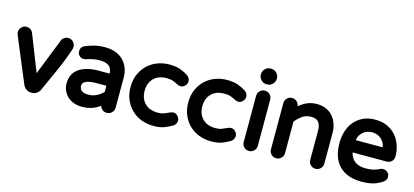

<svg xmlns="http://www.w3.org/2000/svg" viewBox="-63 -1216 3719 1723"><g transform="rotate(15 1796.5 -355.0)"><path d="M6 -469Q6 -496 25 -515.5Q44 -535 71 -535Q91 -535 107.5 -524Q124 -513 131 -496L265 -156L399 -496Q406 -513 422.5 -524Q439 -535 459 -535Q486 -535 505 -515.5Q524 -496 524 -469Q524 -461 522 -454Q520 -447 518 -440Q482 -332 436 -230.5Q390 -129 343 -24Q334 -4 314.5 10.5Q295 25 270 25H260Q235 25 215.5 10.5Q196 -4 187 -24L13 -440Q10 -447 8 -454Q6 -461 6 -469Z M548 -140Q548 -180 563 -213.5Q578 -247 609 -271Q640 -295 687 -308.5Q734 -322 798 -322H899Q896 -373 867.5 -393.5Q839 -414 785 -414Q745 -414 714.5 -407Q684 -400 658 -391Q649 -388 639 -388Q616 -388 599 -404Q582 -420 582 -446Q582 -486 620 -503V-502Q657 -518 700.5 -529Q744 -540 801 -540Q861 -540 904.5 -521.5Q948 -503 975.5 -472Q1003 -441 1016.5 -402.5Q1030 -364 1030 -323V-40Q1030 -13 1010.5 6Q991 25 964 25Q941 25 923.5 11.5Q906 -2 901 -24Q872 -1 830.5 14.5Q789 30 731 30Q694 30 661 18.5Q628 7 603 -15Q578 -37 563 -68.5Q548 -100 548 -140ZM765 -90Q805 -90 840.5 -108.5Q876 -127 899 -153V-209H810Q749 -209 714 -195.5Q679 -182 679 -150Q679 -126 697 -108Q715 -90 765 -90Z M1111 -255Q1111 -323 1134.5 -375.5Q1158 -428 1197.5 -465Q1237 -502 1289 -521Q1341 -540 1398 -540Q1461 -540 1503.5 -523.5Q1546 -507 1572 -489Q1585 -480 1593 -467Q1601 -454 1601 -437Q1601 -416 1584 -396.5Q1567 -377 1543 -377Q1527 -377 1512 -385Q1488 -398 1464.5 -406.5Q1441 -415 1406 -415Q1328 -415 1285 -371Q1242 -327 1242 -255Q1242 -183 1285 -139Q1328 -95 1406 -95Q1441 -95 1464 -104.5Q1487 -114 1512 -125Q1530 -133 1543 -133Q1567 -133 1584 -114Q1601 -95 1601 -73Q1601 -56 1593 -42.5Q1585 -29 1572 -21Q1545 -4 1503 13Q1461 30 1398 30Q1341 30 1289 11Q1237 -8 1197.5 -45Q1158 -82 1134.5 -135Q1111 -188 1111 -255Z M1647 -255Q1647 -323 1670.5 -375.5Q1694 -428 1733.5 -465Q1773 -502 1825 -521Q1877 -540 1934 -540Q1997 -540 2039.5 -523.5Q2082 -507 2108 -489Q2121 -480 2129 -467Q2137 -454 2137 -437Q2137 -416 2120 -396.5Q2103 -377 2079 -377Q2063 -377 2048 -385Q2024 -398 2000.5 -406.5Q1977 -415 1942 -415Q1864 -415 1821 -371Q1778 -327 1778 -255Q1778 -183 1821 -139Q1864 -95 1942 -95Q1977 -95 2000 -104.5Q2023 -114 2048 -125Q2066 -133 2079 -133Q2103 -133 2120 -114Q2137 -95 2137 -73Q2137 -56 2129 -42.5Q2121 -29 2108 -21Q2081 -4 2039 13Q1997 30 1934 30Q1877 30 1825 11Q1773 -8 1733.5 -45Q1694 -82 1670.5 -135Q1647 -188 1647 -255Z M2220 -469Q2220 -497 2239 -516Q2258 -535 2285 -535Q2313 -535 2332 -516Q2351 -497 2351 -469V-40Q2351 -13 2332 6Q2313 25 2285 25Q2258 25 2239 6Q2220 -13 2220 -40ZM2212 -665V-669Q2212 -698 2233 -719Q2254 -740 2283 -740H2289Q2318 -740 2339 -719Q2360 -698 2360 -669V-665Q2360 -636 2339 -615Q2318 -594 2289 -594H2283Q2254 -594 2233 -615Q2212 -636 2212 -665Z M2473 -40V-469Q2473 -497 2492 -516Q2511 -535 2538 -535Q2564 -535 2582.5 -518Q2601 -501 2604 -475Q2634 -502 2674.5 -521Q2715 -540 2770 -540Q2818 -540 2855 -523Q2892 -506 2917.5 -476.5Q2943 -447 2956 -407.5Q2969 -368 2969 -324V-40Q2969 -13 2949.5 6Q2930 25 2903 25Q2876 25 2857 6Q2838 -13 2838 -40V-314Q2838 -362 2817 -389Q2796 -416 2748 -416Q2700 -416 2665.5 -391.5Q2631 -367 2604 -333V-40Q2604 -13 2584.5 6Q2565 25 2538 25Q2511 25 2492 6Q2473 -13 2473 -40Z M3052 -255Q3052 -309 3067 -360.5Q3082 -412 3114 -452Q3146 -492 3195 -516Q3244 -540 3311 -540Q3374 -540 3422 -518Q3470 -496 3502.5 -458.5Q3535 -421 3552 -371.5Q3569 -322 3569 -268Q3569 -241 3551 -222Q3533 -203 3503 -203H3188Q3199 -152 3236 -123.5Q3273 -95 3339 -95Q3381 -95 3410 -102.5Q3439 -110 3465 -124Q3472 -128 3478 -129Q3484 -130 3492 -130Q3516 -130 3534 -113.5Q3552 -97 3552 -71Q3552 -53 3541 -39Q3530 -25 3516 -17Q3498 -7 3480 2Q3462 11 3440.5 17Q3419 23 3392.5 26.5Q3366 30 3331 30Q3197 30 3124.5 -43.5Q3052 -117 3052 -255ZM3437 -317Q3432 -346 3419 -366Q3406 -386 3388.5 -399Q3371 -412 3351 -417.5Q3331 -423 3311 -423Q3292 -423 3272 -417.5Q3252 -412 3234.5 -399Q3217 -386 3204 -366Q3191 -346 3186 -317Z"/></g></svg>

Font: Varela Round Precious
Style: Bold
Weight: 700
Version: Version 1.000